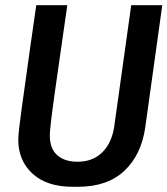

<svg xmlns="http://www.w3.org/2000/svg" viewBox="-20 -706 642 736"><path d="M258 10Q160 10 105 -40Q50 -90 50 -171Q50 -184 53.5 -215Q57 -246 63.5 -293Q70 -340 78.5 -400.5Q87 -461 97 -533Q107 -605 119 -686H238Q220 -561 208 -477Q196 -393 188.5 -340Q181 -287 177.5 -257.5Q174 -228 172.5 -212.5Q171 -197 171 -187Q171 -136 199.5 -111Q228 -86 277 -86Q336 -86 372.5 -122.5Q409 -159 418 -222L483 -686H602L537 -219Q522 -113 457 -51.5Q392 10 279 10Z"/></svg>

Font: Chivo Mono Medium
Style: Italic
Weight: 500
Italic angle: -8.05°
Monospace: yes
Designer: Hector Gatti
Foundry: Omnibus-Type
Version: Version 1.008